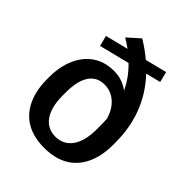

<svg xmlns="http://www.w3.org/2000/svg" viewBox="-210 -839 970 970"><g transform="rotate(45 275.0 -354.0)"><path d="M324.2 -660.8C297.5 -683.3 267.5 -705 234.2 -725L170 -667.5C187.5 -656.7 204.2 -645.8 219.2 -635L95.8 -604.2L110.8 -547.5L273.3 -588.3C309.2 -553.3 336.7 -515 355.8 -473.3C327.5 -495 292.5 -508.3 250.8 -508.3C94.2 -508.3 40 -370.8 40 -259.2V-236.7C40 -126.7 85.8 16.7 275 16.7C464.2 16.7 510.8 -126.7 510.8 -236.7V-258.3C510.8 -390.8 470 -511.7 374.2 -613.3L454.2 -633.3L440 -690ZM395 -313.3C396.7 -295.8 396.7 -277.5 396.7 -258.3V-236.7C396.7 -123.3 349.2 -63.3 275 -63.3C200.8 -63.3 154.2 -123.3 154.2 -236.7V-259.2C154.2 -375 197.5 -425.8 265 -425.8C330 -425.8 376.7 -377.5 395 -313.3Z"/></g></svg>

Font: Boon SemiBold
Style: Regular
Weight: 600
Designer: Sungsit Sawaiwan
Foundry: FontUni
Version: Version 2.0